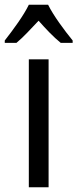

<svg xmlns="http://www.w3.org/2000/svg" viewBox="-50 -786 325 806"><path d="M152 -766H71C50 -722 6 -662 -30 -616V-606H19C47 -629 79 -664 112 -699C143 -664 174 -631 205 -606H255V-616C220 -659 174 -721 152 -766ZM154 0V-537H71V0Z"/></svg>

Font: Noto Sans Myanmar UI Condensed
Style: Regular
Weight: 400
Width: 3
Designer: Monotype Design Team
Foundry: Monotype Imaging Inc.
Version: Version 2.103